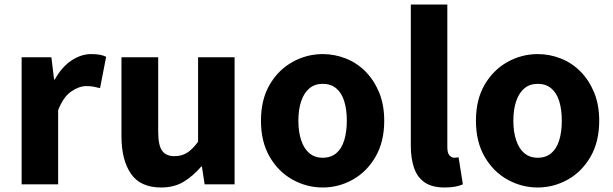

<svg xmlns="http://www.w3.org/2000/svg" viewBox="-20 -818 2721 852"><path d="M76 0V-564H208L220 -465H223Q254 -521 297 -549.5Q340 -578 384 -578Q408 -578 423.5 -575Q439 -572 451 -566L424 -427Q408 -431 394.5 -433.5Q381 -436 363 -436Q331 -436 296 -412Q261 -388 238 -329V0Z M695 14Q603 14 561 -47Q519 -108 519 -214V-564H682V-234Q682 -173 699.5 -149Q717 -125 754 -125Q786 -125 810 -140Q834 -155 859 -189V-564H1021V0H888L876 -79H873Q837 -37 795 -11.5Q753 14 695 14Z M1412 14Q1341 14 1278 -21Q1215 -56 1176.5 -122.5Q1138 -189 1138 -282Q1138 -376 1176.5 -442Q1215 -508 1278 -543Q1341 -578 1412 -578Q1465 -578 1514.5 -558.5Q1564 -539 1602 -500.5Q1640 -462 1662.5 -407.5Q1685 -353 1685 -282Q1685 -189 1646.5 -122.5Q1608 -56 1545.5 -21Q1483 14 1412 14ZM1412 -118Q1448 -118 1472 -138Q1496 -158 1507.5 -195.5Q1519 -233 1519 -282Q1519 -332 1507.5 -369Q1496 -406 1472 -426Q1448 -446 1412 -446Q1377 -446 1353 -426Q1329 -406 1316.5 -369Q1304 -332 1304 -282Q1304 -233 1316.5 -195.5Q1329 -158 1353 -138Q1377 -118 1412 -118Z M1953 14Q1897 14 1864 -9Q1831 -32 1817 -74Q1803 -116 1803 -171V-798H1965V-165Q1965 -138 1975 -128Q1985 -118 1995 -118Q2000 -118 2004 -118.5Q2008 -119 2015 -120L2034 0Q2021 6 2001 10Q1981 14 1953 14Z M2366 14Q2295 14 2232 -21Q2169 -56 2130.5 -122.5Q2092 -189 2092 -282Q2092 -376 2130.5 -442Q2169 -508 2232 -543Q2295 -578 2366 -578Q2419 -578 2468.5 -558.5Q2518 -539 2556 -500.5Q2594 -462 2616.5 -407.5Q2639 -353 2639 -282Q2639 -189 2600.5 -122.5Q2562 -56 2499.5 -21Q2437 14 2366 14ZM2366 -118Q2402 -118 2426 -138Q2450 -158 2461.5 -195.5Q2473 -233 2473 -282Q2473 -332 2461.5 -369Q2450 -406 2426 -426Q2402 -446 2366 -446Q2331 -446 2307 -426Q2283 -406 2270.5 -369Q2258 -332 2258 -282Q2258 -233 2270.5 -195.5Q2283 -158 2307 -138Q2331 -118 2366 -118Z"/></svg>

Font: Noto Sans JP ExtraBold
Style: Regular
Weight: 800
Designer: Ryoko NISHIZUKA  (kana, bopomofo & ideographs); Paul D. Hunt (Latin, Greek & Cyrillic); Sandoll Communications , Soo-you
Foundry: Adobe
Version: Version 2.004-H2;hotconv 1.0.118;makeotfexe 2.5.65603